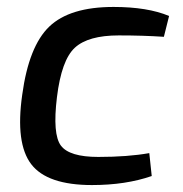

<svg xmlns="http://www.w3.org/2000/svg" viewBox="-20 -521 526 553"><path d="M410 -80 417 -14Q342 12 245 12Q116 12 70 -48Q24 -108 44 -248Q63 -388 122 -444.5Q181 -501 307 -501Q405 -501 467 -475L452 -415Q392 -419 322 -419Q234 -419 195.5 -383.5Q157 -348 144 -241Q131 -134 155.5 -101.5Q180 -69 263 -69Q348 -69 410 -80Z"/></svg>

Font: Exo 2.0 Medium
Style: Italic
Weight: 500
Italic angle: -8°
Designer: Natanael Gama
Version: Version 1.001;PS 001.001;hotconv 1.0.70;makeotf.lib2.5.58329